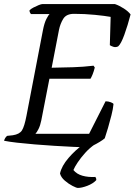

<svg xmlns="http://www.w3.org/2000/svg" viewBox="-29 -724 662 944"><path d="M401 0Q373 0 330.5 -2Q288 -4 239 -7Q190 -10 142 -14Q94 -18 54.5 -22.5Q15 -27 -9 -32Q-5 -47 6 -56L34 -59Q67 -64 79 -83Q91 -102 101 -154L182 -575Q189 -611 199 -630.5Q209 -650 215 -655H123Q121 -657 118.5 -662Q116 -667 116 -673Q122 -680 135.5 -687Q149 -694 161.5 -699Q174 -704 180 -704H536Q557 -697 579.5 -682.5Q602 -668 613 -653Q599 -599 582.5 -553.5Q566 -508 552 -496Q540 -490 528 -494Q516 -498 511 -502L515 -641Q488 -646 437.5 -651Q387 -656 335 -656Q297 -656 282 -631.5Q267 -607 261 -577L225 -391Q283 -392 331.5 -393.5Q380 -395 431 -401L437 -392Q432 -372 426 -357.5Q420 -343 416 -337H214L174 -132Q169 -107 160.5 -90Q152 -73 145 -66H409L490 -226Q504 -226 516.5 -221Q529 -216 529 -212Q527 -189 519 -157.5Q511 -126 502 -95Q493 -64 486 -44Q477 -36 460.5 -26Q444 -16 427.5 -8Q411 0 401 0ZM354 200Q347 200 327.5 190Q308 180 289.5 164Q271 148 266 129Q274 92 308 52.5Q342 13 381 -14H437Q411 4 389.5 28Q368 52 353 74.5Q338 97 332 112Q348 132 376.5 140Q405 148 440 146Q442 149 443.5 153Q445 157 444 162Q428 179 400.5 189.5Q373 200 354 200Z"/></svg>

Font: Texturina 72pt 72pt Regular
Style: Italic
Weight: 400
Italic angle: -11°
Designer: Guillermo Torres Carreño
Foundry: Omnibus-Type
Version: Version 1.002; ttfautohint (v1.8.3)